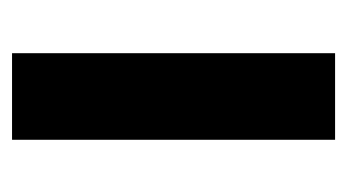

<svg xmlns="http://www.w3.org/2000/svg" viewBox="-147 -421 568 314"><g transform="rotate(-90 137.0 -264.0)"><path d="M207 -528.3V0H65.4V-528.3Z"/></g></svg>

Font: Mardoto
Style: Bold
Weight: 700
Designer: Christian Robertson, Vahan Hovhannisyan
Foundry: Google
Version: Version 1.000